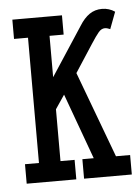

<svg xmlns="http://www.w3.org/2000/svg" viewBox="-42 -507 393 542"><g transform="rotate(-5 155.0 -236.5)"><path d="M12.2 -464.8H152.8V-410.2H112.8V-293L203.1 -431.2Q215.8 -451.7 231.2 -462.4Q246.6 -473.1 267.1 -473.1Q276.9 -473.1 286.1 -470.2Q295.4 -467.3 303.2 -461.9L285.2 -414.1Q276.9 -418 270 -418Q260.3 -418 252.2 -408.4Q244.1 -398.9 230 -377L179.2 -298.8L270 -55.2H310.1V0H174.8V-55.2H207L139.2 -241.2L112.8 -202.1V-55.2H152.8V0H12.2V-55.2H51.8V-410.2H12.2Z"/></g></svg>

Font: Stint Ultra Condensed
Style: Regular
Weight: 400
Width: 1
Designer: Astigmatic (AOETI)
Foundry: Astigmatic (AOETI)
Version: Version 1.000